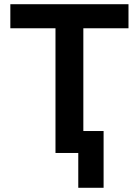

<svg xmlns="http://www.w3.org/2000/svg" viewBox="-20 -725 658 910"><path d="M351 165V0H243V-591H29V-705H589V-591H375V-104H471V165Z"/></svg>

Font: Nunito Sans 7pt SemiCondensed
Style: Bold
Weight: 700
Width: 4
Designer: Vernon Adams
Foundry: Vernon Adams
Version: Version 3.101;gftools[0.9.27]